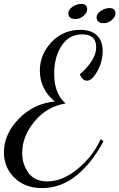

<svg xmlns="http://www.w3.org/2000/svg" viewBox="-35 -871 608 978"><path d="M384 -696Q317 -696 279 -638.5Q241 -581 241 -495Q241 -394 299 -344Q203 -328 140.5 -252Q78 -176 78 -92Q78 -35 109.5 9Q141 53 206 53Q283 53 360 -10Q437 -73 478 -162L492 -152Q436 -44 356 21.5Q276 87 180 87Q92 87 38.5 34.5Q-15 -18 -15 -95Q-15 -188 61 -266Q137 -344 244 -354Q168 -417 168 -512Q168 -594 227.5 -656.5Q287 -719 374 -719Q429 -719 458.5 -691Q488 -663 488 -611Q488 -557 461 -508.5Q434 -460 408 -460Q386 -460 371 -492Q455 -565 455 -631Q455 -696 384 -696ZM350 -774Q313 -774 313 -804Q313 -822 334.5 -836.5Q356 -851 379 -851Q409 -851 409 -823Q409 -806 390.5 -790Q372 -774 350 -774ZM494 -753Q457 -753 457 -783Q457 -801 478.5 -815.5Q500 -830 523 -830Q553 -830 553 -802Q553 -785 534.5 -769Q516 -753 494 -753Z"/></svg>

Font: Dancing Script
Style: Regular
Weight: 400
Designer: Pablo Impallari
Foundry: Pablo Impallari. www.impallari.com
Version: Version 1.002